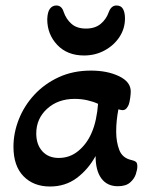

<svg xmlns="http://www.w3.org/2000/svg" viewBox="-20 -666 544 699"><path d="M162 13Q102 13 65.5 -24.5Q29 -62 29 -132Q29 -182 48.5 -231.5Q68 -281 105 -321Q142 -361 194 -385Q246 -409 311 -409Q371 -409 413.5 -388.5Q456 -368 456 -333Q456 -324 454 -309.5Q452 -295 449 -286Q446 -278 440.5 -271.5Q435 -265 426 -265Q422 -265 411 -268Q407 -247 405 -227Q403 -207 403 -187Q403 -149 414.5 -119.5Q426 -90 460 -83Q469 -81 474.5 -77Q480 -73 480 -60Q480 -49 474.5 -32Q469 -15 453.5 -1.5Q438 12 409 12Q370 12 349 -16.5Q328 -45 328 -98Q301 -49 259.5 -18Q218 13 162 13ZM194 -91Q234 -91 264.5 -116Q295 -141 312 -179Q323 -203 329 -231.5Q335 -260 337 -288Q320 -296 298 -301Q276 -306 252 -306Q191 -306 151.5 -270Q112 -234 112 -180Q112 -140 134 -115.5Q156 -91 194 -91ZM286 -464Q225 -464 188.5 -502.5Q152 -541 152 -596Q153 -623 162 -634.5Q171 -646 185 -646Q205 -646 212 -622Q221 -596 240.5 -579Q260 -562 293 -562Q326 -562 346.5 -579Q367 -596 376 -622Q385 -646 404 -646Q421 -646 428 -633Q435 -620 435 -599Q435 -562 415 -531.5Q395 -501 361 -482.5Q327 -464 286 -464Z"/></svg>

Font: Akaya Kanadaka
Style: Regular
Weight: 400
Designer: Vaishnavi Murthy Yerkadithaya, Juan Luis Blanco Aristondo
Version: Version 1.002; ttfautohint (v1.8.3)